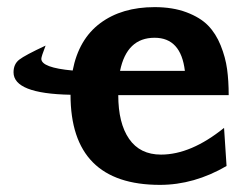

<svg xmlns="http://www.w3.org/2000/svg" viewBox="-20 -508 703 539"><path d="M18 -305Q18 -328 34 -340.5Q50 -353 108 -380Q96 -349 96 -343Q96 -318 184 -310Q201 -398 261.5 -443Q322 -488 414 -488Q465 -488 503.5 -473.5Q542 -459 564 -436.5Q586 -414 599.5 -380.5Q613 -347 617.5 -314Q622 -281 622 -241H312Q312 -162 342.5 -118Q373 -74 432 -74Q516 -74 609 -149L616 -42Q525 11 429 11Q178 11 178 -242Q18 -245 18 -305ZM317 -309H499Q488 -402 414 -402Q336 -402 317 -309Z"/></svg>

Font: Coval
Style: Heavy
Weight: 900
Foundry: Context Ltd
Version: Version 001.000